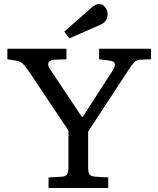

<svg xmlns="http://www.w3.org/2000/svg" viewBox="-20 -945 796 965"><path d="M224 0V-53L291 -57Q308 -58 316 -67Q324 -76 324 -108V-289L122 -591Q108 -611 95.5 -624Q83 -637 57 -641L17 -647V-700H314V-647L254 -645Q231 -644 224 -631Q217 -618 233 -595L391 -358H396L546 -590Q557 -607 557.5 -622Q558 -637 527 -641L478 -647V-700H739V-647L684 -645Q667 -645 654 -631Q641 -617 623 -589L423 -284V-104Q423 -79 430 -69Q437 -59 458 -57L524 -53V0ZM328 -752 303 -786 437 -904Q450 -915 459.5 -920Q469 -925 478 -925Q497 -925 509 -908Q521 -891 521 -874Q521 -853 510 -839.5Q499 -826 479 -818Z"/></svg>

Font: Literata Variable Black
Style: Regular
Weight: 900
Designer: Latin by Veronika Burian and Jose Scaglione. Greek by Irene Vlachou. Cyrillic by Vera Evstafieva.
Foundry: TypeTogether
Version: Version 3.021